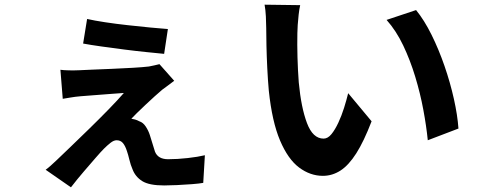

<svg xmlns="http://www.w3.org/2000/svg" viewBox="-20 -734 2040 820"><path d="M352 -653Q383 -646 429 -639Q475 -632 525.5 -626.5Q576 -621 621.5 -616.5Q667 -612 697 -610L681 -504Q651 -507 606 -511.5Q561 -516 510.5 -522.5Q460 -529 413.5 -535.5Q367 -542 335 -548ZM724 -389Q712 -380 697.5 -369Q683 -358 673 -351Q660 -340 640.5 -322.5Q621 -305 601 -286Q581 -267 564.5 -251Q548 -235 541 -227Q548 -226 557 -223.5Q566 -221 575 -216Q591 -211 602.5 -193.5Q614 -176 620 -157Q625 -141 631 -121.5Q637 -102 642 -86Q655 -54 698 -54Q738 -54 782 -59Q826 -64 855 -71L848 47Q832 50 800.5 52.5Q769 55 735.5 56.5Q702 58 681 58Q617 58 587.5 39.5Q558 21 546 -11Q538 -29 532.5 -52Q527 -75 522 -89Q515 -111 505 -123Q495 -135 478 -135Q466 -135 452 -124Q438 -113 424 -99Q411 -86 388.5 -60Q366 -34 338 -1.5Q310 31 283 66L175 -9Q186 -17 196 -26Q206 -35 222 -50Q244 -71 281.5 -107Q319 -143 362 -185Q405 -227 444 -267Q483 -307 509 -337Q490 -336 454.5 -333Q419 -330 383 -327.5Q347 -325 325 -323Q301 -321 281 -317.5Q261 -314 248 -312L238 -436Q252 -434 274.5 -433.5Q297 -433 318 -434Q334 -435 372.5 -436.5Q411 -438 458 -440Q505 -442 548 -444.5Q591 -447 616 -450Q626 -452 640 -455Q654 -458 661 -460Z M1262 -712Q1258 -694 1255.5 -671.5Q1253 -649 1251.5 -627.5Q1250 -606 1250 -592Q1249 -544 1250.5 -489.5Q1252 -435 1256 -382Q1266 -275 1291 -208.5Q1316 -142 1362 -142Q1380 -142 1395.5 -161Q1411 -180 1425 -210Q1439 -240 1449.5 -273.5Q1460 -307 1467 -336L1567 -216Q1534 -130 1501.5 -79Q1469 -28 1434 -5.5Q1399 17 1359 17Q1305 17 1257.5 -18.5Q1210 -54 1176 -134Q1142 -214 1128 -347Q1124 -392 1121.5 -442.5Q1119 -493 1118 -538.5Q1117 -584 1117 -614Q1117 -635 1115.5 -663.5Q1114 -692 1110 -714ZM1757 -691Q1792 -648 1823 -585.5Q1854 -523 1878.5 -452Q1903 -381 1918.5 -311.5Q1934 -242 1938 -185L1807 -135Q1801 -195 1788 -265Q1775 -335 1753.5 -406Q1732 -477 1702 -540Q1672 -603 1631 -649Z"/></svg>

Font: Noto IKEA Simplified Chinese
Style: Bold
Weight: 700
Designer: Monotype Design Team
Foundry: Monotype Imaging Inc.
Version: Version 1.100